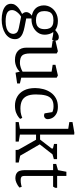

<svg xmlns="http://www.w3.org/2000/svg" viewBox="670 -1409 905 2285"><g transform="rotate(90 1122.5 -266.5)"><path d="M212 166Q165 166 122 155Q79 144 52 119.5Q25 95 25 55Q25 28 38.5 6.5Q52 -15 72 -31.5Q92 -48 112.5 -59Q133 -70 146 -77Q139 -84 131.5 -97.5Q124 -111 124 -127Q124 -147 137 -164.5Q150 -182 166 -193Q123 -202 96 -223Q69 -244 56.5 -273.5Q44 -303 44 -334Q44 -381 68 -419.5Q92 -458 134 -480.5Q176 -503 229 -503Q264 -503 292 -494.5Q320 -486 338 -471Q339 -472 351.5 -482.5Q364 -493 383 -503.5Q402 -514 422 -514Q442 -514 453 -504Q464 -494 464 -472Q464 -459 459.5 -449Q455 -439 452 -434L409 -443Q393 -446 384 -447Q375 -448 361 -448Q378 -426 385.5 -398.5Q393 -371 393 -348Q393 -299 367.5 -263.5Q342 -228 301 -208.5Q260 -189 212 -189H200V-126L302 -106Q344 -98 376.5 -84.5Q409 -71 427.5 -49Q446 -27 446 8Q446 45 428 74Q410 103 378 123.5Q346 144 303.5 155Q261 166 212 166ZM236 119Q281 119 314 108.5Q347 98 365 77Q383 56 383 27Q383 7 369.5 -11Q356 -29 309 -39L179 -65Q148 -48 124 -17Q100 14 100 43Q100 83 133 101Q166 119 236 119ZM221 -242Q253 -242 276.5 -251.5Q300 -261 313.5 -284Q327 -307 327 -348Q327 -380 316.5 -403Q306 -426 283 -438Q260 -450 222 -450Q182 -450 157.5 -438Q133 -426 122.5 -402Q112 -378 112 -342Q112 -306 124.5 -284Q137 -262 161.5 -252Q186 -242 221 -242Z M693 8Q624 8 585.5 -27.5Q547 -63 547 -129V-428L463 -441V-474L590 -503L616 -489V-174Q616 -104 640.5 -77.5Q665 -51 731 -51Q752 -51 781 -60Q810 -69 833 -83V-428L751 -441V-474L878 -503L904 -489V-67L973 -51V-18L845 1L833 -50L832 -49Q810 -24 772 -8Q734 8 693 8Z M1237 8Q1179 8 1131.5 -18.5Q1084 -45 1056 -99Q1028 -153 1028 -233Q1028 -281 1040.5 -329Q1053 -377 1080 -416.5Q1107 -456 1149.5 -479.5Q1192 -503 1251 -503Q1302 -503 1334.5 -484.5Q1367 -466 1382.5 -438Q1398 -410 1398 -379Q1398 -368 1392 -358.5Q1386 -349 1376.5 -343.5Q1367 -338 1356 -338Q1345 -338 1338.5 -340.5Q1332 -343 1329 -345L1314 -437Q1310 -440 1291 -445.5Q1272 -451 1244 -451Q1189 -451 1158.5 -427.5Q1128 -404 1116 -357.5Q1104 -311 1104 -241Q1104 -172 1124 -131.5Q1144 -91 1181.5 -74Q1219 -57 1271 -57Q1318 -57 1348.5 -67Q1379 -77 1383 -79L1395 -53Q1392 -50 1374 -35Q1356 -20 1322 -6Q1288 8 1237 8Z M1433 0V-37L1513 -51V-626L1433 -639V-677L1560 -699L1582 -697V-291H1641L1747 -428V-444L1693 -457V-493H1874V-455L1817 -439L1698 -287L1833 -54L1914 -37V0H1764V-18Q1764 -32 1758 -40L1643 -243H1582V-51L1665 -37V0Z M2105 3Q2065 3 2043 -11Q2021 -25 2013 -49Q2005 -73 2005 -102V-446H1931V-483L2005 -504L2024 -604H2074V-494H2215V-470L2201 -446H2074V-106Q2074 -77 2086 -68.5Q2098 -60 2123 -60Q2152 -60 2176 -65.5Q2200 -71 2204 -72L2212 -45Q2188 -24 2158 -10.5Q2128 3 2105 3Z"/></g></svg>

Font: Faustina Light
Style: Regular
Weight: 300
Designer: Alfonso Garcia
Foundry: http://www.omnibus-type.com
Version: Version 1.200